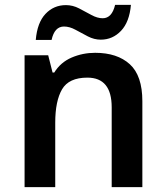

<svg xmlns="http://www.w3.org/2000/svg" viewBox="-20 -769 682 789"><path d="M371 -552Q462 -552 513.5 -505Q565 -458 565 -353V0H439V-328Q439 -450 339 -450Q263 -450 235 -402Q207 -354 207 -265V0H81V-542H178L196 -471H203Q229 -513 274.5 -532.5Q320 -552 371 -552ZM127 -605Q133 -676 167 -712Q201 -748 251 -748Q279 -748 305 -734.5Q331 -721 355.5 -707.5Q380 -694 402 -694Q440 -694 453 -749H518Q512 -679 477.5 -642.5Q443 -606 394 -606Q367 -606 341 -619.5Q315 -633 290.5 -646.5Q266 -660 243 -660Q204 -660 192 -605Z"/></svg>

Font: Noto Sans Sinhala UI SemiBold
Style: Regular
Weight: 600
Designer: Jelle Bosma - Monotype Design Team
Foundry: Monotype Imaging Inc.
Version: Version 2.006; ttfautohint (v1.8.4.7-5d5b)